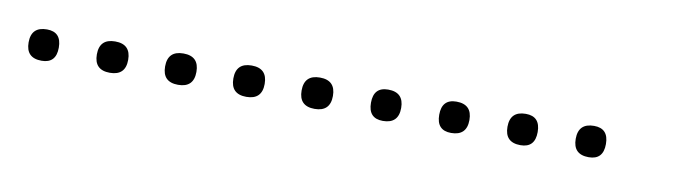

<svg xmlns="http://www.w3.org/2000/svg" viewBox="-21 -349 593 169"><g transform="rotate(10 275.0 -264.0)"><path d="M14 -250Q0 -250 0 -264Q0 -278 14 -278Q27 -278 27 -264Q27 -250 14 -250ZM75 -250Q61 -250 61 -264Q61 -278 75 -278Q89 -278 89 -264Q89 -250 75 -250ZM136 -250Q122 -250 122 -264Q122 -278 136 -278Q150 -278 150 -264Q150 -250 136 -250ZM197 -250Q183 -250 183 -264Q183 -278 197 -278Q211 -278 211 -264Q211 -250 197 -250ZM258 -250Q244 -250 244 -264Q244 -278 258 -278Q272 -278 272 -264Q272 -250 258 -250ZM319 -250Q306 -250 306 -264Q306 -278 319 -278Q333 -278 333 -264Q333 -250 319 -250ZM380 -250Q367 -250 367 -264Q367 -278 380 -278Q394 -278 394 -264Q394 -250 380 -250ZM442 -250Q428 -250 428 -264Q428 -278 442 -278Q455 -278 455 -264Q455 -250 442 -250ZM503 -250Q489 -250 489 -264Q489 -278 503 -278Q516 -278 516 -264Q516 -250 503 -250Z"/></g></svg>

Font: FRB American Cursive Just Xheight
Style: Italic
Weight: 400
Italic angle: -25°
Version: Version 2.0;Modular Font Editor K font №1